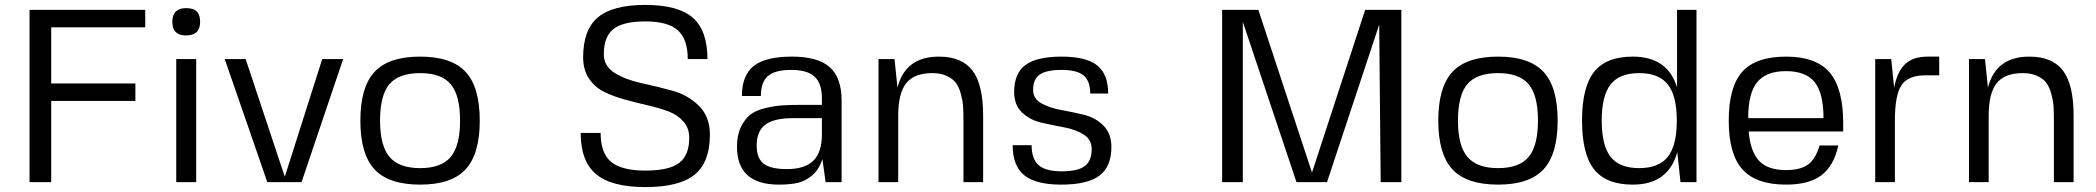

<svg xmlns="http://www.w3.org/2000/svg" viewBox="-20 -740 8514 780"><path d="M570 -629H188V-401H530V-330H188V0H100V-700H570Z M777 0H696V-500H777ZM736 -707Q766 -707 779.5 -693.5Q793 -680 793 -651Q793 -596 736 -596Q680 -596 680 -651Q680 -707 736 -707Z M1137 -22 1289 -500H1374L1205 0H1066L893 -500H978Z M1687 -510Q1814 -510 1871.5 -448Q1929 -386 1929 -250Q1929 -114 1871.5 -52Q1814 10 1687 10Q1559 10 1501.5 -52Q1444 -114 1444 -250Q1444 -386 1501.5 -448Q1559 -510 1687 -510ZM1524 -250Q1524 -148 1562.5 -102.5Q1601 -57 1687 -57Q1773 -57 1811 -102.5Q1849 -148 1849 -250Q1849 -353 1811 -398Q1773 -443 1687 -443Q1600 -443 1562 -398Q1524 -353 1524 -250Z M2433 -520Q2433 -471 2477.5 -443.5Q2522 -416 2585 -402.5Q2648 -389 2711.5 -371.5Q2775 -354 2819.5 -310Q2864 -266 2864 -193Q2864 -81 2802 -30.5Q2740 20 2602 20Q2464 20 2401.5 -32.5Q2339 -85 2339 -200H2420Q2420 -118 2462.5 -82.5Q2505 -47 2602 -47Q2698 -47 2739 -78Q2780 -109 2780 -180Q2780 -220 2756 -247Q2732 -274 2694 -288Q2656 -302 2610 -312.5Q2564 -323 2518.5 -335.5Q2473 -348 2435 -366.5Q2397 -385 2373 -420.5Q2349 -456 2349 -507Q2349 -619 2409 -669.5Q2469 -720 2602 -720Q2735 -720 2794.5 -668Q2854 -616 2854 -500H2774Q2774 -581 2733.5 -617Q2693 -653 2602 -653Q2511 -653 2472 -622Q2433 -591 2433 -520Z M3144 10Q2974 10 2974 -144Q2974 -191 2990 -224Q3006 -257 3028.5 -274.5Q3051 -292 3089.5 -301Q3128 -310 3158 -312Q3188 -314 3234 -314H3319V-340Q3319 -401 3289.5 -428.5Q3260 -456 3195 -456Q3128 -456 3099.5 -431Q3071 -406 3071 -350H2994Q2994 -434 3042 -472Q3090 -510 3197 -510Q3302 -510 3350.5 -467.5Q3399 -425 3399 -331V0H3334L3321 -94Q3308 -52 3280 -28Q3252 -4 3220.5 3Q3189 10 3144 10ZM3319 -194V-260H3201Q3124 -260 3089 -233.5Q3054 -207 3054 -149Q3054 -97 3082.5 -75Q3111 -53 3177 -53Q3249 -53 3284 -87Q3319 -121 3319 -194Z M3794 -510Q3888 -510 3931 -453Q3974 -396 3974 -270V0H3894V-253Q3894 -286 3892.5 -308.5Q3891 -331 3883.5 -358.5Q3876 -386 3863.5 -403Q3851 -420 3826.5 -431.5Q3802 -443 3768 -443Q3694 -443 3661.5 -402Q3629 -361 3629 -270V0H3549V-500H3614L3626 -384Q3658 -510 3794 -510Z M4177 -375Q4177 -339 4210 -320.5Q4243 -302 4289.5 -293.5Q4336 -285 4382.5 -274Q4429 -263 4462 -230.5Q4495 -198 4495 -143Q4495 -63 4446.5 -26.5Q4398 10 4291 10Q4188 10 4141 -28Q4094 -66 4094 -150H4171Q4171 -94 4199.5 -69Q4228 -44 4293 -44Q4358 -44 4386.5 -65Q4415 -86 4415 -134Q4415 -173 4382.5 -193.5Q4350 -214 4304 -222.5Q4258 -231 4211.5 -241.5Q4165 -252 4132.5 -282.5Q4100 -313 4100 -367Q4100 -442 4146 -476Q4192 -510 4293 -510Q4392 -510 4437 -474.5Q4482 -439 4482 -360H4409Q4409 -411 4382 -433.5Q4355 -456 4293 -456Q4231 -456 4204 -437Q4177 -418 4177 -375Z M5310 -39 5526 -700H5673V0H5589L5583 -640L5371 0H5247L5029 -651V0H4945V-700H5092Z M6066 -510Q6193 -510 6250.5 -448Q6308 -386 6308 -250Q6308 -114 6250.5 -52Q6193 10 6066 10Q5938 10 5880.5 -52Q5823 -114 5823 -250Q5823 -386 5880.5 -448Q5938 -510 6066 -510ZM5903 -250Q5903 -148 5941.5 -102.5Q5980 -57 6066 -57Q6152 -57 6190 -102.5Q6228 -148 6228 -250Q6228 -353 6190 -398Q6152 -443 6066 -443Q5979 -443 5941 -398Q5903 -353 5903 -250Z M6793 -700H6872V0H6807L6794 -122Q6758 10 6613 10Q6505 10 6456 -52Q6407 -114 6407 -250Q6407 -386 6456 -448Q6505 -510 6613 -510Q6755 -510 6793 -385ZM6523 -397Q6487 -351 6487 -250Q6487 -149 6523 -103Q6559 -57 6639 -57Q6719 -57 6755.5 -103Q6792 -149 6792 -250Q6792 -351 6755.5 -397Q6719 -443 6639 -443Q6559 -443 6523 -397Z M7084 -206Q7091 -124 7126.5 -86.5Q7162 -49 7236 -49Q7294 -49 7325 -71.5Q7356 -94 7372 -149H7448Q7430 -66 7379.5 -28Q7329 10 7236 10Q7114 10 7058.5 -52Q7003 -114 7003 -250Q7003 -387 7058 -448.5Q7113 -510 7236 -510Q7358 -510 7413 -445.5Q7468 -381 7468 -239V-206ZM7388 -260Q7388 -362 7352 -406.5Q7316 -451 7235 -451Q7155 -451 7118.5 -406Q7082 -361 7082 -260Z M7811 -510H7858V-434H7803Q7731 -434 7704.5 -393.5Q7678 -353 7678 -250V0H7598V-500H7663L7675 -384Q7687 -448 7719 -479Q7751 -510 7811 -510Z M8224 -510Q8318 -510 8361 -453Q8404 -396 8404 -270V0H8324V-253Q8324 -286 8322.5 -308.5Q8321 -331 8313.5 -358.5Q8306 -386 8293.5 -403Q8281 -420 8256.5 -431.5Q8232 -443 8198 -443Q8124 -443 8091.5 -402Q8059 -361 8059 -270V0H7979V-500H8044L8056 -384Q8088 -510 8224 -510Z"/></svg>

Font: Fivo Sans Modern
Style: Regular
Weight: 400
Designer: Alexander Slobzheninov
Foundry: Alexander Slobzheninov
Version: 1.0